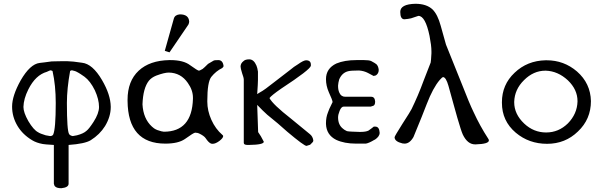

<svg xmlns="http://www.w3.org/2000/svg" viewBox="-20 -760 3187 1016"><path d="M265 7Q214 4 206 2Q173 -4 150 -18Q100 -48 73 -93Q44 -141 44 -196Q44 -253 89 -334Q139 -421 190 -427Q199 -428 215.5 -430Q232 -432 253 -435Q257 -435 272.5 -435.5Q288 -436 300 -436H338Q350 -436 369 -434Q388 -432 414 -428Q470 -422 520 -336Q565 -259 566 -196Q566 -194 566 -193Q566 -143 536 -93Q508 -48 460 -18Q429 1 343 7V212Q343 232 305 236Q281 236 272 227Q267 223 265 212ZM130 -287Q105 -237 104 -194Q104 -165 130 -119Q158 -72 182 -60Q192 -53 222 -44Q229 -42 245 -40Q256 -40 261 -47Q275 -76 275 -215Q275 -309 258 -384Q257 -386 247 -388Q245 -387 240 -385.5Q235 -384 228 -380Q168 -363 130 -287ZM351 -384Q334 -291 334 -215Q334 -68 346 -50Q352 -42 365 -40Q368 -40 387 -44Q422 -53 438 -68Q451 -78 475 -115Q504 -160 504 -194Q504 -234 482 -282Q458 -331 427 -354Q417 -361 406.5 -368Q396 -375 382 -382Q380 -383 374.5 -384.5Q369 -386 361 -388Q354 -388 351 -384Z M900 -662Q906 -682 932 -684Q978 -684 981 -647Q981 -646 981 -645Q981 -639 977 -630L877 -483L852 -491ZM1097 0Q1084 -5 1068 -29Q1060 -41 1033 -54Q1028 -57 1013 -58Q1005 -58 958 -24Q923 0 855 0Q657 0 655 -226Q655 -229 655 -232Q655 -331 714 -386Q772 -440 876 -442Q879 -442 881 -442Q951 -442 986 -415Q1026 -386 1033 -386Q1036 -386 1052 -395Q1056 -398 1063 -404.5Q1070 -411 1081 -422Q1097 -431 1110 -439Q1114 -442 1135 -442Q1159 -442 1163 -411Q1163 -406 1156 -400Q1123 -384 1098 -353Q1077 -326 1077 -226Q1077 -224 1077 -222Q1077 -174 1098.5 -126Q1120 -78 1157 -46Q1161 -43 1161 -40Q1161 -30 1142 -15Q1121 1 1105 1Q1101 1 1097 0ZM734 -208Q738 -132 784 -90Q788 -86 795 -81Q802 -76 812 -72Q838 -63 847 -63Q996 -63 1001 -237Q1001 -240 1001 -243Q1001 -283 974 -321Q937 -375 873 -376Q850 -376 807 -360Q782 -350 768 -333Q737 -294 734 -208Z M1341 -262Q1343 -264 1347 -266Q1351 -268 1357 -272Q1377 -282 1436 -329L1519 -393Q1526 -399 1535.5 -406Q1545 -413 1557 -420Q1585 -440 1599 -441Q1625 -441 1625 -418Q1625 -415 1625 -412Q1622 -392 1468 -291Q1416 -255 1406 -241Q1424 -207 1520 -132L1620 -50Q1635 -38 1638 -17Q1638 -10 1633 -6L1621 6Q1619 7 1614.5 8Q1610 9 1602 12Q1589 12 1500 -63Q1477 -84 1450.5 -106.5Q1424 -129 1394 -153Q1382 -164 1369 -176.5Q1356 -189 1341 -205L1346 -61Q1360 -42 1376 -10Q1376 6 1297 7Q1293 7 1290 7Q1270 7 1270 -4V-338Q1270 -349 1261 -373Q1253 -399 1253 -408Q1253 -425 1269 -437Q1278 -446 1299 -446Q1323 -446 1337 -413Q1342 -402 1345 -381V-337Q1345 -326 1344 -310Z M1740 -220Q1739 -231 1720 -272Q1705 -306 1705 -341Q1705 -398 1760 -424Q1803 -442 1866 -442H1907Q1933 -442 1944 -437Q1965 -426 1972 -420Q1982 -410 1984 -391Q1984 -390 1984 -389Q1984 -371 1969 -361Q1964 -359 1957 -358Q1950 -361 1927 -374Q1906 -385 1880 -387Q1836 -387 1822 -383Q1790 -375 1775 -340Q1770 -323 1769 -308Q1769 -306 1769 -303Q1769 -284 1776 -269Q1785 -248 1807 -248H1944Q1963 -248 1965 -224Q1965 -222 1965 -221Q1965 -206 1957 -201Q1955 -200 1951.5 -199Q1948 -198 1942 -196H1799Q1786 -196 1777 -173Q1769 -153 1769 -139Q1769 -99 1795 -79Q1801 -73 1816 -66Q1826 -64 1841.5 -63.5Q1857 -63 1881 -62Q1885 -62 1888 -62Q1916 -62 1930 -69Q1940 -76 1946.5 -81Q1953 -86 1958 -90Q1961 -90 1966 -90Q1987 -90 1989 -58Q1989 -57 1989 -57Q1989 -38 1964 -21L1961 -20Q1933 -3 1916 0H1864Q1802 0 1759 -20Q1707 -46 1705 -104Q1705 -107 1705 -109Q1705 -139 1715 -164Q1718 -176 1740 -220Z M2098 -697Q2098 -738 2178 -740Q2237 -740 2269 -710Q2296 -683 2312 -624L2340 -524L2424 -315Q2464 -212 2486 -167Q2520 -93 2563 -27Q2567 -22 2567 -17Q2567 2 2497 4Q2496 4 2494 4Q2454 4 2429 -48Q2424 -59 2417 -81Q2410 -103 2400 -137Q2393 -161 2381.5 -203Q2370 -245 2353 -306Q2340 -351 2325 -352Q2320 -352 2307 -337Q2271 -295 2238 -209Q2229 -185 2211.5 -141.5Q2194 -98 2168 -35Q2148 0 2121 0Q2114 0 2110 -1Q2068 -11 2068 -34Q2068 -39 2109 -104Q2153 -172 2158 -183Q2175 -218 2191 -255.5Q2207 -293 2222 -334L2259 -429Q2261 -438 2263 -478Q2263 -483 2263 -488Q2263 -504 2260.5 -524Q2258 -544 2253 -570Q2231 -676 2194 -676Q2194 -676 2194 -676Q2194 -676 2155 -663Q2147 -661 2138.5 -660Q2130 -659 2120 -658Q2098 -658 2098 -697Z M2867 -441Q2870 -441 2873 -441Q2964 -441 3033 -382Q3105 -319 3107 -225Q3107 -129 3038 -64Q2971 1 2875 1Q2779 1 2709 -58Q2636 -120 2636 -216Q2636 -217 2636 -219Q2636 -312 2703 -375Q2770 -439 2867 -441ZM2701 -221Q2701 -220 2701 -219Q2701 -156 2754 -106Q2804 -59 2870 -59Q2936 -59 2985 -107Q3034 -157 3036 -223Q3036 -224 3036 -225Q3036 -286 2985 -335Q2932 -384 2868 -386Q2867 -386 2866 -386Q2803 -386 2753 -336Q2703 -287 2701 -221Z"/></svg>

Font: New Athena Unicode
Style: Regular
Weight: 400
Designer: J. Rusten 1997; rev. by R. Hancock 2001, 2002, rev. by D. Mastronarde 2002-2021
Foundry: GreekKeys New Athena Unicode
Version: Version 5.008